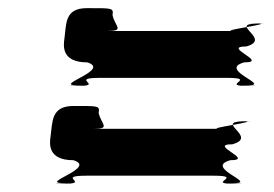

<svg xmlns="http://www.w3.org/2000/svg" viewBox="-20 -649 673 471"><path d="M138 -554C135 -535 132 -496 194 -496C253 -478 112 -440 167 -440C229 -440 106 -438 168 -438C241 -438 146 -458 226 -458H536C616 -458 516 -438 589 -438C651 -438 528 -440 590 -440C644 -440 514 -478 579 -496C641 -496 522 -535 584 -535C649 -553 538 -591 611 -591C673 -591 548 -592 610 -592C663 -592 509 -573 553 -573H243C287 -573 262 -584 256 -612C259 -630 255 -629 193 -629C138 -629 143 -590 138 -554ZM104 -314C101 -295 98 -256 160 -256C219 -238 78 -200 133 -200C195 -200 72 -198 134 -198C207 -198 113 -218 193 -218H503C583 -218 482 -198 555 -198C617 -198 494 -200 556 -200C610 -200 480 -238 545 -256C607 -256 488 -295 550 -295C615 -313 504 -351 577 -351C639 -351 514 -352 576 -352C629 -352 475 -333 519 -333H209C253 -333 228 -344 222 -372C225 -390 222 -389 160 -389C105 -389 109 -350 104 -314Z"/></svg>

Font: Hussar Przerywany
Style: Obl
Weight: 400
Foundry: Cannot Into Space Fonts
Version: Version 0.982